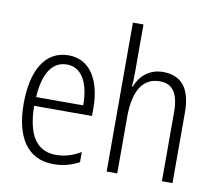

<svg xmlns="http://www.w3.org/2000/svg" viewBox="-83 -858 1092 965"><g transform="rotate(10 463.0 -375.0)"><path d="M230 -542C111 -542 49 -434 49 -264C49 -99 112 10 248 10C299 10 340 -2 379 -23V-75C335 -49 297 -38 252 -38C154 -38 104 -115 103 -262H398V-303C398 -434 346 -542 230 -542ZM230 -495C310 -495 346 -412 345 -307H105C112 -432 157 -495 230 -495Z M573 -518V-760H519V0H573V-289C573 -428 622 -493 704 -493C767 -493 801 -452 801 -351V0H855V-360C855 -482 807 -542 712 -542C641 -542 594 -497 574 -443H570C572 -467 573 -489 573 -518Z"/></g></svg>

Font: Noto Sans Arabic Cond Light
Style: Regular
Weight: 300
Width: 3
Designer: Monotype Design Team, Nadine Chahine, Nizar Qandah and Khaled Hosny
Foundry: Monotype Imaging Inc.
Version: Version 2.012